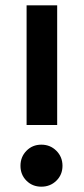

<svg xmlns="http://www.w3.org/2000/svg" viewBox="-20 -694 315 722"><path d="M135.5 -150Q169 -150 192 -127Q215 -104 215 -70.5Q215 -37 192 -14.5Q169 8 135.5 8Q102 8 79.5 -14.5Q57 -37 57 -70.5Q57 -104 79.5 -127Q102 -150 135.5 -150ZM195 -224H80V-674H195Z"/></svg>

Font: Hind Mysuru SemiBold
Style: Regular
Weight: 600
Designer: Manushi Parikh, Hitesh Malaviya
Foundry: Indian Type Foundry
Version: Version 0.703;PS 1.0;hotconv 1.0.86;makeotf.lib2.5.63406